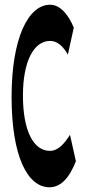

<svg xmlns="http://www.w3.org/2000/svg" viewBox="-20 -778 359 812"><path d="M189 14C236 14 272 -23 301 -96L276 -208C252 -170 226 -140 191 -140C121 -140 77 -226 77 -374C77 -519 123 -605 192 -605C223 -605 248 -581 267 -547L292 -661C271 -713 236 -758 192 -758C99 -758 29 -616 29 -368C29 -116 97 14 189 14Z"/></svg>

Font: 寒蝉无机体 CompactMedium
Style: Regular
Weight: 500
Width: 3
Designer: ChillTanhei {Warren2060}; 
Source Han Sans {Ryoko NISHIZUKA 西塚涼子 (kana, bopomofo & ideographs); Paul D. Hunt (Latin, Gre
Foundry: ChillType&Adobe
Version: Version 1.000;Glyphs 3.1.1 (3135)